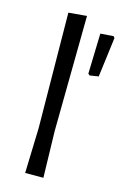

<svg xmlns="http://www.w3.org/2000/svg" viewBox="-110 -753 519 804"><g transform="rotate(15 149.5 -351.0)"><path d="M158 -201 163 0H84L90 -195L85 -695L164 -702ZM299 -642 277 -470 239 -464 232 -470 237 -645 294 -649Z"/></g></svg>

Font: Alegreya Sans
Style: Regular
Weight: 400
Designer: Juan Pablo del Peral
Foundry: Huerta Tipografica
Version: Version 2.008; ttfautohint (v1.6)